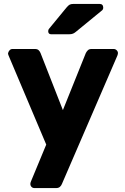

<svg xmlns="http://www.w3.org/2000/svg" viewBox="-20 -770 637 980"><path d="M156 190Q147 190 141 184Q135 178 135 169Q135 167 135.5 163.5Q136 160 138 156L216 -32L24 -486Q21 -493 21 -498Q23 -507 29 -513.5Q35 -520 44 -520H158Q171 -520 177.5 -513.5Q184 -507 187 -499L301 -208L418 -499Q422 -507 428.5 -513.5Q435 -520 448 -520H560Q569 -520 575.5 -513.5Q582 -507 582 -499Q582 -494 579 -486L296 169Q293 177 286 183.5Q279 190 266 190ZM242 -595Q226 -595 226 -611Q226 -619 231 -624L319 -731Q329 -743 336 -746.5Q343 -750 356 -750H488Q507 -750 507 -730Q507 -723 502 -718L369 -609Q361 -602 353 -598.5Q345 -595 331 -595Z"/></svg>

Font: DVN-Rubik
Style: Bold
Weight: 700
Designer: Hubert and Fischer
Foundry: Hubert & Fischer
Version: Version 2.102